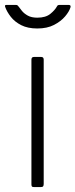

<svg xmlns="http://www.w3.org/2000/svg" viewBox="-40 -762 307 782"><path d="M138 -13Q138 -6 135.5 -3Q133 0 125 0H100Q92 0 90 -2.5Q88 -5 88 -11V-519Q88 -530 98 -530H128Q138 -530 138 -519ZM239 -742Q250 -742 247 -732Q242 -715 225 -695Q208 -675 180 -660.5Q152 -646 112 -646Q73 -646 46.5 -659.5Q20 -673 4 -693.5Q-12 -714 -19 -734Q-20 -736 -19.5 -739Q-19 -742 -14 -742H23Q29 -742 31 -740.5Q33 -739 36 -735Q41 -728 49.5 -717.5Q58 -707 73 -698.5Q88 -690 112 -690Q146 -690 165 -705.5Q184 -721 192 -736Q194 -740 196.5 -741Q199 -742 202 -742Z"/></svg>

Font: Libre Franklin Thin ExtraLight
Style: Regular
Weight: 250
Version: Version 3.000